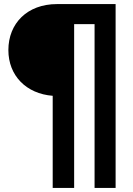

<svg xmlns="http://www.w3.org/2000/svg" viewBox="-20 -720 653 940"><path d="M238 200H343V-602H443V200H546V-700H259C113 -700 21 -605 21 -475C21 -349 109 -261 238 -251Z"/></svg>

Font: Vanilla Cream ExtraBold
Style: Regular
Weight: 800
Designer: Jeremy Tribby, Jinavaṁso
Foundry: Tribby Type
Version: Version 1.422;Glyphs 3.1.2 (3151)